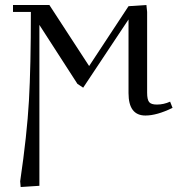

<svg xmlns="http://www.w3.org/2000/svg" viewBox="-20 -459 733 771"><path d="M32.2 -411.1V-439H178.2L337.9 -193.8L496.1 -434.1L567.9 -439L570.8 -411.1V-86.9Q570.8 -59.1 578.9 -49.1Q586.9 -39.1 609.9 -39.1Q637.2 -39.1 663.1 -50.8L672.9 -25.9Q609.9 4.9 564 4.9Q496.1 4.9 496.1 -85V-380.9L314 -106.9L291 -122.1L138.2 -358.9V287.1L63 292L61 269Q88.4 82.5 96.2 -54.7Q104 -191.9 104 -411.1Z"/></svg>

Font: Dehuti
Style: Book
Weight: 400
Version: Version 1.2